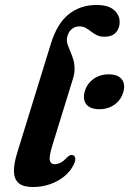

<svg xmlns="http://www.w3.org/2000/svg" viewBox="-20 -739 519 771"><path d="M367 -719Q415 -719 437.8 -698.8Q460.5 -678.5 460.5 -651Q460.5 -624.5 445 -608Q429.5 -591.5 399.5 -591.5Q381.5 -591.5 369 -597.8Q356.5 -604 346 -612.2Q335.5 -620.5 324.5 -626.8Q313.5 -633 298.5 -633Q284.5 -633 273.5 -626Q262.5 -619 256.2 -607.5Q250 -596 248.5 -581.5Q248 -569 252.8 -556.2Q257.5 -543.5 263.5 -529.8Q269.5 -516 274.2 -500Q279 -484 279.5 -465Q280 -446 273 -423L189.5 -152.5Q176.5 -109.5 180.2 -94.5Q184 -79.5 199 -79.5Q211 -79.5 224 -86.2Q237 -93 249 -107Q257.5 -114.5 263 -116.2Q268.5 -118 274 -115.5Q281 -112.5 282.2 -103.2Q283.5 -94 276.5 -79.5Q265 -53.5 240.5 -32.8Q216 -12 183 0Q150 12 112 12Q73.5 12 55.2 -3.5Q37 -19 36 -49Q35 -79 48.5 -123.5L184.5 -564Q209.5 -645 256.2 -682Q303 -719 367 -719ZM379 -300.5Q343 -300.5 327.2 -319.5Q311.5 -338.5 320 -370.5Q328.5 -402 354.5 -421.2Q380.5 -440.5 416.5 -440.5Q453 -440.5 468.5 -421.2Q484 -402 475.5 -370.5Q467 -339 441 -319.8Q415 -300.5 379 -300.5Z"/></svg>

Font: Fraunces SemiBold
Style: Italic
Weight: 600
Italic angle: -16°
Version: Version 1.000;[b76b70a41]